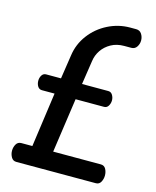

<svg xmlns="http://www.w3.org/2000/svg" viewBox="-115 -847 752 926"><g transform="rotate(15 261.0 -384.0)"><path d="M56 0Q39 0 30.5 -15Q22 -30 22 -47Q22 -65 30.5 -79.5Q39 -94 56 -94H111L149 -366H86Q72 -366 64.5 -378Q57 -390 57 -406Q57 -421 64.5 -433Q72 -445 86 -445H160L178 -564Q186 -622 221 -668.5Q256 -715 308.5 -741.5Q361 -768 419 -768H449Q467 -768 476.5 -753.5Q486 -739 486 -721Q486 -704 476.5 -689.5Q467 -675 449 -675H414Q377 -675 349 -659.5Q321 -644 304 -619Q287 -594 283 -564L265 -445H396Q410 -445 417.5 -432.5Q425 -420 425 -406Q425 -391 417.5 -378.5Q410 -366 396 -366H254L215 -94H453Q470 -94 478 -79.5Q486 -65 486 -47Q486 -30 478 -15Q470 0 453 0Z"/></g></svg>

Font: Dosis ExtraLight SemiBold
Style: Regular
Weight: 600
Version: Version 3.001; ttfautohint (v1.8.2)